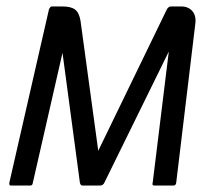

<svg xmlns="http://www.w3.org/2000/svg" viewBox="-20 -576 652 596"><path d="M285 -108 498 -547Q503 -556 511 -556H542Q565 -556 577.5 -541Q590 -526 586 -500L527 -9Q526 0 518 0H459Q451 0 454 -9L504 -416L304 -9Q300 0 290 0H236Q230 0 228 -9L174 -412L82 -9Q81 0 74 0H13Q8 0 9 -9L132 -547Q136 -556 141 -556H173Q201 -556 213.5 -546Q226 -536 230 -511Z"/></svg>

Font: Zain
Style: Italic
Weight: 400
Italic angle: -10°
Designer: Zain,Boutros
Foundry: Mobile Telecommunications Company (Zain), 2024
Version: Version 1.51; ttfautohint (v1.8.4)